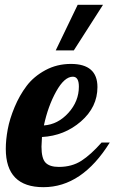

<svg xmlns="http://www.w3.org/2000/svg" viewBox="-20 -770 475 796"><path d="M4 -153Q4 -190 12 -233.5Q20 -277 40.5 -326Q61 -375 90.5 -414Q120 -453 168 -479Q216 -505 274 -505Q384 -505 384 -409Q384 -326 315.5 -266.5Q247 -207 154 -202Q152 -174 152 -162Q152 -113 169 -95.5Q186 -78 224 -78Q278 -78 317.5 -103.5Q357 -129 401 -179H435Q320 6 160 6Q4 6 4 -153ZM162 -250Q220 -254 263.5 -302Q307 -350 307 -411Q307 -452 282 -452Q247 -452 213 -391Q179 -330 162 -250ZM211 -561 302 -750H407L286 -561Z"/></svg>

Font: Lobster Two
Style: Bold Italic
Weight: 700
Designer: Pablo Impallari
Foundry: Pablo Impallari. www.impallari.com
Version: Version 1.006